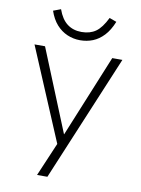

<svg xmlns="http://www.w3.org/2000/svg" viewBox="-95 -762 742 1007"><g transform="rotate(10 276.0 -259.0)"><path d="M174 180 258 -17V20L42 -492H98L276 -55H277L456 -492H510L229 180ZM273 -555Q237 -555 204.5 -569Q172 -583 147 -611Q122 -639 107 -683L147 -698Q165 -647 196.5 -623Q228 -599 273 -599Q318 -599 348.5 -620.5Q379 -642 406 -697L444 -683Q425 -636 398.5 -608Q372 -580 340.5 -567.5Q309 -555 273 -555Z"/></g></svg>

Font: Nunito Sans 7pt ExtraLight
Style: Regular
Weight: 250
Designer: Vernon Adams
Foundry: Vernon Adams
Version: Version 3.101;gftools[0.9.27]